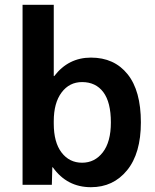

<svg xmlns="http://www.w3.org/2000/svg" viewBox="-20 -770 646 800"><path d="M74 -750H204V-453H206Q265 -530 359 -530Q456 -530 511.5 -461Q567 -392 567 -260Q567 -131 509.5 -60.5Q452 10 359 10Q259 10 200 -73H198L196 0H74ZM442 -260Q442 -344 410.5 -386Q379 -428 322 -428Q269 -428 236.5 -384.5Q204 -341 204 -265V-255Q204 -177 236.5 -134.5Q269 -92 322 -92Q375 -92 408.5 -135.5Q442 -179 442 -260Z"/></svg>

Font: Mplus 1p Bold
Style: Bold
Weight: 700
Version: Version 1.061